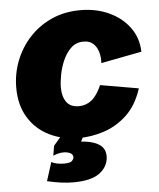

<svg xmlns="http://www.w3.org/2000/svg" viewBox="-53 -587 694 837"><g transform="rotate(-5 294.0 -168.5)"><path d="M276.9 13.7Q203.6 13.7 146 -14.9Q88.4 -43.5 55.2 -97.7Q22 -151.9 22 -228Q22 -289.1 43.7 -345.2Q65.4 -401.4 106 -445.6Q146.5 -489.7 203.1 -515.4Q259.8 -541 329.6 -541Q398.9 -541 454.8 -515.1Q510.7 -489.3 544.2 -443.4Q577.6 -397.5 579.1 -337.4L400.9 -303.2Q402.8 -326.2 396.7 -349.4Q390.6 -372.6 375 -387.9Q359.4 -403.3 331.5 -403.3Q299.3 -403.3 277.3 -382.8Q255.4 -362.3 241.7 -331.3Q228 -300.3 221.9 -268.1Q215.8 -235.8 215.8 -212.4Q215.8 -173.3 232.9 -148.9Q250 -124.5 287.6 -124.5Q318.8 -124.5 343.3 -144Q367.7 -163.6 387.2 -208L554.2 -179.2Q530.3 -105.5 484.9 -63.5Q439.5 -21.5 384.5 -3.9Q329.6 13.7 276.9 13.7ZM233.9 204.1Q208 204.1 180.7 200.4Q153.3 196.8 120.1 189L146 107.4Q155.8 113.3 170.7 116.2Q185.5 119.1 200.7 119.1Q229 119.1 236.1 110.8Q243.2 102.5 243.7 97.7Q246.1 78.1 219 72Q191.9 65.9 157.2 80.6L164.1 38.1L214.4 -20.5H304.7L303.7 -9.8L272.9 49.8L260.3 29.3Q325.7 29.8 358.9 49.6Q392.1 69.3 388.2 111.3Q383.8 152.3 347.2 178.2Q310.5 204.1 233.9 204.1Z"/></g></svg>

Font: Schibsted Grotesk Black
Style: Italic
Weight: 900
Italic angle: -12°
Designer: Bakken & Baeck AS, Henrik Kongsvoll
Foundry: Schibsted ASA
Version: Version 1.100;gftools[0.9.25]